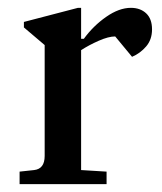

<svg xmlns="http://www.w3.org/2000/svg" viewBox="-20 -470 413 490"><path d="M30 0V-32L67 -36Q94 -39 94 -72V-355L41 -400V-414L179 -450H187V-371H194Q218 -404 251 -427Q284 -450 314 -450Q338 -450 353 -436Q368 -422 368 -395Q368 -369 353 -351.5Q338 -334 317 -325L274 -377Q257 -377 232 -366Q207 -355 187 -342V-36L252 -32V0Z"/></svg>

Font: Gulzar
Style: Regular
Weight: 400
Designer: Borna Izadpanah, Alice Savoie, Simon Cozens, Fiona Ross
Version: Version 1.000;[7b34f74]; ttfautohint (v1.8.4)